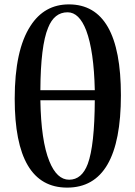

<svg xmlns="http://www.w3.org/2000/svg" viewBox="-20 -839 617 875"><path d="M164 -382Q167 -197 205 -104Q239 -20 295 -20Q353 -20 380 -92Q411 -176 412 -382ZM412 -428Q408 -607 373 -700Q341 -783 288 -783Q227 -783 199 -712Q165 -630 164 -428ZM531 -405Q531 16 286 16Q47 16 47 -389Q47 -611 119 -721Q182 -819 294 -819Q531 -819 531 -405Z"/></svg>

Font: Source Han Serif JP
Style: Bold
Weight: 700
Designer: Ryoko NISHIZUKA  (kana & ideographs); Frank Grießhammer (Latin, Greek & Cyrillic); Wenlong ZHANG  (bopomofo); Sandoll Co
Foundry: Adobe Systems Incorporated
Version: Version 1.000;PS 1;hotconv 16.6.53;makeotf.lib2.5.65590